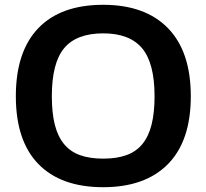

<svg xmlns="http://www.w3.org/2000/svg" viewBox="-20 -770 860 800"><path d="M410 10Q234 10 140 -86.5Q46 -183 46 -369Q46 -555 139.5 -652.5Q233 -750 410 -750Q585 -750 680 -652.5Q775 -555 775 -369Q775 -183 680 -86.5Q585 10 410 10ZM410 -109Q466 -109 506.5 -123.5Q547 -138 573 -169.5Q599 -201 611.5 -250.5Q624 -300 624 -369Q624 -507 572 -569Q520 -631 410 -631Q299 -631 247.5 -569.5Q196 -508 196 -369Q196 -299 208.5 -250Q221 -201 247 -169.5Q273 -138 313.5 -123.5Q354 -109 410 -109Z"/></svg>

Font: Encode Sans Wide
Style: SemiBold
Weight: 600
Designer: Pablo Impallari, Andres Torresi
Foundry: Pablo Impallari, Andres Torresi
Version: Version 1.000; ttfautohint (v1.00) -l 8 -r 50 -G 200 -x 14 -